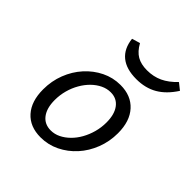

<svg xmlns="http://www.w3.org/2000/svg" viewBox="-174 -756 896 896"><g transform="rotate(45 273.5 -308.0)"><path d="M227.4 11.3Q156.5 11.3 116.9 -33.1Q77.4 -77.4 77.4 -155.6Q77.4 -211.3 96.4 -260.1Q115.3 -308.9 148.8 -346Q182.3 -383.1 225.8 -404.4Q269.4 -425.8 318.5 -425.8Q388.7 -425.8 429 -381.5Q469.4 -337.1 469.4 -258.1Q469.4 -203.2 450.4 -154.4Q431.5 -105.6 398 -68.5Q364.5 -31.5 320.6 -10.1Q276.6 11.3 227.4 11.3ZM237.9 -45.2Q262.9 -45.2 285.9 -56.5Q308.9 -67.7 329 -87.5Q349.2 -107.3 364.1 -133.9Q379 -160.5 387.5 -191.5Q396 -222.6 396 -255.6Q396 -308.9 373.4 -339.1Q350.8 -369.4 310.5 -369.4Q285.5 -369.4 262.1 -358.1Q238.7 -346.8 218.5 -327Q198.4 -307.3 183.1 -280.6Q167.7 -254 159.3 -223Q150.8 -191.9 150.8 -158.9Q150.8 -105.6 173.8 -75.4Q196.8 -45.2 237.9 -45.2ZM350.8 -496.8Q284.7 -496.8 247.6 -527Q210.5 -557.3 204 -616.1L244.4 -628.2Q264.5 -591.9 291.1 -576.6Q317.7 -561.3 357.3 -561.3Q399.2 -561.3 433.9 -577.4Q468.5 -593.5 501.6 -628.2L533.9 -602.4Q499.2 -548.4 454.8 -522.6Q410.5 -496.8 350.8 -496.8Z"/></g></svg>

Font: Playfair 5pt SemiExpanded Light
Style: Italic
Weight: 300
Width: 6
Italic angle: -15.6°
Designer: Claus Eggers Sørensen
Foundry: Claus Eggers Sørensen
Version: Version 2.203